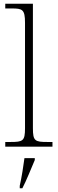

<svg xmlns="http://www.w3.org/2000/svg" viewBox="-20 -780 307 1021"><path d="M8 0H259V-25H233C166 -25 155 -30 155 -98V-760H8V-735H43C99 -735 113 -730 113 -659V-98C113 -30 102 -25 35 -25H8ZM85 208V221H99C120 181 147 113 165 71V61H110C104 106 96 159 85 208Z"/></svg>

Font: Noto Serif Georgian ExtraLight
Style: Regular
Weight: 200
Designer: Monotype Design Team, Akaki Razmadze
Foundry: Google LLC
Version: Version 2.003